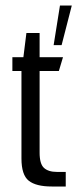

<svg xmlns="http://www.w3.org/2000/svg" viewBox="-20 -678 281 698"><path d="M168 0Q111 0 84.5 -21Q58 -42 58 -102V-420H25V-470H65L76 -558H124V-470H209L194 -420H124V-123Q124 -82 140 -67.5Q156 -53 187 -53H219V0ZM175 -514 198 -658H241L204 -514Z"/></svg>

Font: Smooch Sans Medium
Style: Regular
Weight: 500
Designer: Robert E. Leuschke
Foundry: Robert E. Leuschke
Version: Version 1.010; ttfautohint (v1.8.3)